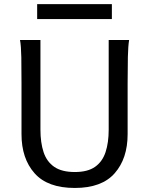

<svg xmlns="http://www.w3.org/2000/svg" viewBox="-20 -909 743 941"><path d="M512.7 -712.9H612.8Q607.9 -683.6 606.7 -629.9Q605.5 -576.2 605.5 -500.5V-251.5Q605.5 -132.3 542.2 -60.1Q479 12.2 346.7 12.2Q212.9 12.2 149.2 -60.1Q85.4 -132.3 85.4 -251.5V-500.5Q85.4 -572.8 84.5 -628.2Q83.5 -683.6 78.1 -712.9H178.2V-273.4Q178.2 -210 193.6 -163.3Q209 -116.7 245.8 -91.3Q282.7 -65.9 346.7 -65.9Q409.7 -65.9 445.8 -91.3Q481.9 -116.7 497.3 -163.3Q512.7 -210 512.7 -273.4ZM162.1 -815.4V-888.7H528.3V-815.4Z"/></svg>

Font: Andika LitF DSA DSG
Style: Regular
Weight: 400
Designer: Victor Gaultney, Annie Olsen, Julie Remington, Don Collingsworth, Eric Hays, Becca Hirsbrunner
Foundry: SIL International
Version: Version 6.200 ; LitF DSA DSG; ttfautohint (v1.8.3.10-c5d8)